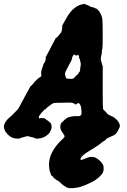

<svg xmlns="http://www.w3.org/2000/svg" viewBox="-86 -679 653 987"><path d="M343 -658Q346 -659 348.5 -659Q351 -659 351 -658Q351 -656 358 -655Q360 -654 361 -653.5Q362 -653 364.5 -652.5Q367 -652 368 -651Q370 -650 375 -647Q377 -646 377 -646Q379 -644 388 -642Q393 -642 397 -640Q400 -638 401 -638Q402 -638 403 -637Q408 -634 409 -635Q410 -635 416 -629.5Q422 -624 427 -616Q437 -600 440 -581Q442 -568 442 -498Q442 -435 440 -427Q438 -423 437.5 -415Q437 -407 437 -405.5Q437 -404 436.5 -400.5Q436 -397 435 -395Q432 -382 432 -375Q432 -373 432.5 -371.5Q433 -370 434 -366Q435 -362 436 -358Q437 -354 438 -351Q439 -343 441 -343Q443 -343 442 -274Q442 -214 442 -209Q442 -126 444 -119Q446 -114 451 -110Q459 -104 464 -96Q470 -89 481 -85Q503 -77 518 -59Q532 -42 530 -28Q530 -25 529 -24Q527 -23 525 -17Q524 -14 523 -12Q522 -10 520 -7Q514 6 502 15Q497 18 489 21Q486 22 478.5 25.5Q471 29 469 30Q463 32 460 36Q456 42 449 46Q441 49 432 58Q427 62 425.5 63Q424 64 419.5 67.5Q415 71 413 72Q411 73 410 73L409 74Q409 74 406 76Q403 79 379 93Q350 110 337 123Q330 130 328 136Q327 140 328.5 141.5Q330 143 334 143Q337 142 346 138.5Q355 135 357 134Q366 130 377 128Q403 124 426 146Q441 160 446 174Q447 179 447 187Q447 198 443 208Q434 225 405 246Q398 251 387 256.5Q376 262 371.5 264Q367 266 364 267Q360 270 343 276Q324 284 307 286Q287 289 279 288Q274 288 272 288Q266 288 257 285Q254 284 254 283Q253 280 246 278Q244 277 244 276.5Q244 276 241 274Q237 272 232 267Q229 264 228 263.5Q227 263 223 259Q219 255 215 252Q202 246 194 238Q190 234 189.5 234Q189 234 187 230Q182 224 180 224Q177 224 173 210Q167 195 166 174Q164 125 197 79Q212 57 241 31Q246 26 246 22Q246 18 240 9Q232 -2 229 -7Q220 -26 227 -43Q229 -47 230 -48.5Q231 -50 232 -50Q233 -49 237 -55Q239 -57 239.5 -56.5Q240 -56 245 -62Q253 -69 261 -74Q271 -79 289 -81Q305 -83 308 -82Q311 -82 316.5 -82Q322 -82 324 -83Q329 -84 332 -91Q334 -96 333 -106Q331 -134 328 -135Q328 -135 328 -136Q328 -140 326 -140Q326 -140 326 -141Q325 -145 322 -146Q321 -145 321 -147Q321 -149 316 -149Q314 -149 310 -146Q308 -145 306 -143.5Q304 -142 302 -141.5Q300 -141 300 -141.5Q300 -142 298 -145Q293 -149 283 -151Q276 -152 242 -151Q197 -151 189 -149Q183 -147 161 -130Q152 -124 149 -118L147 -116V-117Q147 -119 145 -118Q142 -116 140 -112H139Q139 -112 136.5 -109Q134 -106 130 -102Q115 -85 114 -79Q113 -74 115 -71Q116 -70 118 -70Q120 -70 121 -71Q122 -72 123 -72H126L128 -73Q128 -72 132 -72Q139 -72 141 -71Q143 -70 143.5 -70Q144 -70 151.5 -64.5Q159 -59 159.5 -59Q160 -59 162.5 -56.5Q165 -54 165.5 -54Q166 -54 168 -52Q171 -48 173 -48Q175 -48 178 -37Q180 -30 179 -23Q178 -14 173 -5Q169 4 163 10Q142 30 115 33Q107 34 96 33L94 32Q94 31 93.5 31Q93 31 91.5 30Q90 29 87.5 28.5Q85 28 81 27Q77 26 72 25Q57 19 49 22Q42 24 28 28Q22 29 19.5 30Q17 31 18 32Q18 33 14 33Q-1 35 -19 30Q-34 25 -48 10Q-60 -2 -64 -16Q-66 -22 -66 -28Q-64 -54 -33 -79Q-23 -87 -17 -94Q-13 -98 -8.5 -102.5Q-4 -107 1.5 -112.5Q7 -118 12 -127Q18 -137 43 -185Q70 -235 71 -236Q76 -238 79 -243Q81 -246 82 -246Q84 -246 87 -252Q87 -253 87.5 -253.5Q88 -254 88 -254Q89 -254 90 -255.5Q91 -257 92.5 -258.5Q94 -260 94.5 -261Q95 -262 95.5 -262Q96 -262 101.5 -267.5Q107 -273 107 -273Q107 -273 109 -275Q111 -277 112 -277Q113 -277 113.5 -278Q114 -279 115 -279Q116 -279 116.5 -280Q117 -281 118 -281Q119 -281 119.5 -282Q120 -283 121 -283Q122 -283 123 -284.5Q124 -286 125 -286Q126 -286 127 -289Q127 -290 127 -290L126 -291V-294V-295Q127 -296 126 -296.5Q125 -297 126 -298V-300V-301Q126 -302 125.5 -302.5Q125 -303 125 -303V-304V-305L126 -309V-312Q128 -316 128 -318Q128 -319 128.5 -320Q129 -321 128.5 -321.5Q128 -322 129 -324V-325Q129 -325 131 -329L133 -334L134 -338Q136 -342 136.5 -343.5Q137 -345 136 -344L137 -348Q140 -354 144 -360Q150 -372 148 -371Q147 -371 148 -374Q149 -375 149.5 -377Q150 -379 150 -380.5Q150 -382 150 -382Q149 -382 148 -381.5Q147 -381 147 -381Q147 -381 160 -406Q166 -417 166 -417Q166 -417 172.5 -429.5Q179 -442 184 -452Q189 -462 197 -476L203 -488L204 -486Q204 -484 204 -483.5Q204 -483 205 -484Q207 -485 211 -492Q213 -496 213 -495V-493L214 -495Q216 -496 218 -500L219 -503Q219 -501 222 -504Q223 -506 223.5 -506Q224 -506 225 -509L227 -511Q227 -511 227.5 -511.5Q228 -512 229 -513Q230 -515 231 -520Q231 -521 231.5 -522Q232 -523 232 -524.5Q232 -526 231.5 -526Q231 -526 232 -528Q235 -534 233 -534V-535Q234 -537 234.5 -540Q235 -543 233.5 -543Q232 -543 232 -543Q232 -545 252 -580Q269 -611 286 -628Q314 -655 343 -658ZM299 -398Q294 -402 288 -390Q284 -383 284 -378Q284 -373 277 -360Q267 -343 261 -330Q249 -309 248 -301Q248 -298 250 -289.5Q252 -281 253 -279Q255 -274 272 -274Q281 -273 286 -274Q295 -276 300 -284Q304 -290 311.5 -295Q319 -300 320 -309L321 -313L322 -310L323 -307L324 -309Q326 -313 326 -323V-326L327 -332Q328 -338 328 -338L329 -343V-344V-354Q328 -359 327 -362.5Q326 -366 326 -366.5Q326 -367 325 -370Q325 -376 322 -378Q321 -379 321 -380Q321 -389 318 -394Q317 -398 312 -396Q309 -395 306 -394L302 -393L301 -395Q300 -396 299 -398Z"/></svg>

Font: TT2020 Style B
Style: Italic
Weight: 400
Italic angle: -15°
Version: Version 0.2.000